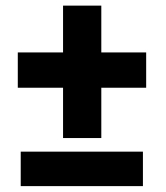

<svg xmlns="http://www.w3.org/2000/svg" viewBox="-20 -649 578 669"><path d="M489.3 -466.3V-343.3H333V-168H199.7V-343.3H42V-466.3H199.7V-629.4H333V-466.3ZM478 -120.6V-0.5H52.2V-120.6Z"/></svg>

Font: Vazirmatn RD UI ExtraBold
Style: Regular
Weight: 800
Designer: Saber Rastikerdar
Foundry: Saber Rastikerdar
Version: Version 33.003